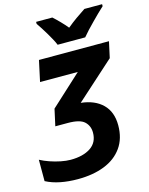

<svg xmlns="http://www.w3.org/2000/svg" viewBox="-138 -1015 859 1110"><g transform="rotate(-15 291.0 -460.5)"><path d="M188 10Q132 10 84 0.5Q36 -9 -2 -29V-157Q22 -144 53.5 -133Q85 -122 117.5 -115.5Q150 -109 176 -109Q251 -109 296 -139Q341 -169 341 -228Q341 -268 314 -293.5Q287 -319 215 -319H140L162 -419L347 -589H121L148 -714H567L546 -618L317 -412Q400 -403 446.5 -357Q493 -311 493 -231Q493 -152 454.5 -98Q416 -44 347.5 -17Q279 10 188 10ZM189 -931H286Q303 -916 325.5 -893Q348 -870 365 -849Q394 -873 421.5 -892.5Q449 -912 478 -931H584V-919Q569 -906 550 -887Q531 -868 510.5 -847.5Q490 -827 471.5 -807Q453 -787 440 -771H275Q268 -789 257 -808.5Q246 -828 234.5 -848Q223 -868 211 -886Q199 -904 189 -919Z"/></g></svg>

Font: BC Sans
Style: Bold Italic
Weight: 700
Italic angle: -12°
Designer: Monotype Design Team
Province of B.C.
Foundry: Monotype Imaging Inc.
Version: Version 2.000;GOOG;noto-source:20170915:90ef993387c0